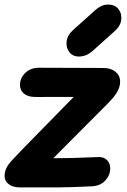

<svg xmlns="http://www.w3.org/2000/svg" viewBox="-34 -816 551 836"><path d="M53 0H212Q272 0 370 -5Q405 -8 425.5 -31Q446 -54 446 -83Q446 -105 431.5 -119.5Q417 -134 390 -132Q278 -127 198 -127L435 -365Q462 -392 475.5 -414.5Q489 -437 489 -461Q489 -487 469 -503.5Q449 -520 416 -520L136 -521Q99 -521 76 -498.5Q53 -476 53 -446Q53 -423 69.5 -409Q86 -395 114 -394Q142 -393 172 -394Q201 -394 231 -394H287L187 -292Q149 -253 115 -218.5Q81 -184 56.5 -158.5Q32 -133 21 -121Q2 -101 -6 -84.5Q-14 -68 -14 -49Q-14 -28 4 -14Q22 0 53 0ZM316 -570Q344 -572 369 -594L465 -680Q491 -703 494 -730.5Q497 -758 481 -777.5Q465 -797 434 -796Q406 -795 381 -772L285 -686Q259 -663 256 -635Q253 -607 269 -587.5Q285 -568 316 -570Z"/></svg>

Font: Balsamiq Sans
Style: Bold Italic
Weight: 700
Italic angle: -12°
Designer: Michael Angeles
Foundry: Balsamiq SRL
Version: Version 1.020; ttfautohint (v1.8.4.7-5d5b);gftools[0.9.26]